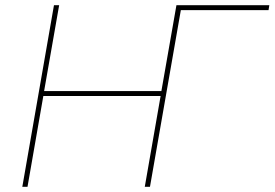

<svg xmlns="http://www.w3.org/2000/svg" viewBox="-20 -720 1058 740"><path d="M660 -700 602 -369H150L208 -700H188L66 0H86L147 -350H599L538 0H558L677 -681H1015L1018 -700Z"/></svg>

Font: Fixel Display Thin
Style: Italic
Weight: 100
Italic angle: -10°
Designer: AlfaBravo + MacPaw
Foundry: Kyrylo Tkachov, Marchela Mozhyna, Serhii Makarenko, Maria Weinstein, Zakhar Kryvoshyya
Version: Version 1.210;Glyphs 3.2 (3217)